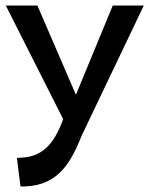

<svg xmlns="http://www.w3.org/2000/svg" viewBox="-20 -471 542 693"><path d="M1 -451 208 -41C172 60 124 95 57 98L41 99L54 202H67C194 199 238 110 276 16L499 -451H387L254 -129L115 -451Z"/></svg>

Font: Charger Sport
Style: BlkNrw
Weight: 900
Designer: Jasper
Foundry: Cannot Into Space Fonts
Version: Version 1.1